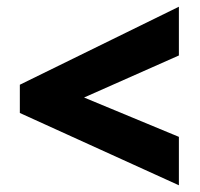

<svg xmlns="http://www.w3.org/2000/svg" viewBox="-20 -647 594 571"><path d="M512 -96V-240L230 -357L512 -482V-627L39 -395V-311Z"/></svg>

Font: Noto Sans Arabic SemCond Blk
Style: Regular
Weight: 900
Width: 4
Designer: Monotype Design Team, Nadine Chahine, Nizar Qandah and Khaled Hosny
Foundry: Monotype Imaging Inc.
Version: Version 2.012